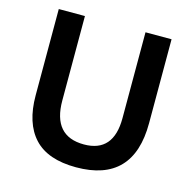

<svg xmlns="http://www.w3.org/2000/svg" viewBox="-105 -804 920 921"><g transform="rotate(15 355.5 -344.0)"><path d="M75.2 -272V-700.2H205.1V-280.8Q205.1 -104 359.4 -104Q505.9 -104 505.9 -273.4V-700.2H635.3V-283.2Q635.3 11.7 351.1 11.7Q210.4 11.7 142.8 -61Q75.2 -133.8 75.2 -272Z"/></g></svg>

Font: Selawik Semibold
Style: Regular
Weight: 600
Designer: Aaron Bell
Foundry: Microsoft Corporation
Version: Version 1.01